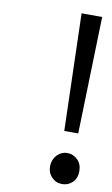

<svg xmlns="http://www.w3.org/2000/svg" viewBox="-87 -794 497 853"><g transform="rotate(10 161.5 -368.0)"><path d="M225 -221 213 -645 210 -749H303L300 -645L288 -221ZM210 -6Q190 -26 190 -56Q190 -85 210 -107Q230 -127 256 -127Q283 -127 303 -107Q322 -88 322 -56Q322 -25 303 -6Q284 13 256 13Q228 13 210 -6Z"/></g></svg>

Font: Source Han Sans Regular
Style: Regular
Weight: 400
Designer: Ryoko NISHIZUKA  (kana & ideographs); Paul D. Hunt (Latin, Greek & Cyrillic); Wenlong ZHANG  (bopomofo); Sandoll Communi
Foundry: Adobe Systems Incorporated
Version: Version 1.00 January 18, 2024, initial release